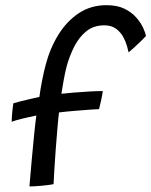

<svg xmlns="http://www.w3.org/2000/svg" viewBox="-20 -702 570 724"><path d="M91 1Q91.5 -2.5 93.8 -31.5Q96 -60.5 100 -102.8Q104 -145 108.2 -189Q112.5 -233 117 -266.5Q97 -262.5 68.8 -255.8Q40.5 -249 24 -243Q24 -254.5 26 -276.8Q28 -299 30.5 -312.5Q37.5 -315 58.5 -320.2Q79.5 -325.5 100.5 -330.2Q121.5 -335 128.5 -336.5Q132.5 -366.5 138.8 -398.5Q145 -430.5 152.5 -458.5Q168.5 -519.5 199.8 -570.5Q231 -621.5 276.8 -652Q322.5 -682.5 381.5 -682.5Q422 -682.5 449.5 -669Q477 -655.5 494.2 -635.5Q511.5 -615.5 520 -596.5Q528.5 -577.5 530.5 -566.5Q522.5 -557.5 509.5 -545Q496.5 -532.5 484 -521Q471.5 -509.5 465 -504.5Q463.5 -511.5 459 -528Q454.5 -544.5 444.8 -562.5Q435 -580.5 417.8 -593.5Q400.5 -606.5 373 -606.5Q333.5 -606.5 306 -584.5Q278.5 -562.5 260.2 -526.8Q242 -491 231 -450.5Q225.5 -428.5 220 -399Q214.5 -369.5 211.5 -348.5Q229 -350.5 259.8 -353Q290.5 -355.5 321 -357.2Q351.5 -359 367.5 -358.5Q366 -345 361.8 -325.8Q357.5 -306.5 353.5 -290.5Q348.5 -290.5 322.8 -288.8Q297 -287 263.8 -284.2Q230.5 -281.5 202.5 -278Q200 -259 196.8 -221Q193.5 -183 190.2 -139.8Q187 -96.5 184.8 -60Q182.5 -23.5 182 -7.5Q164 -4 136 -1.5Q108 1 91 1Z"/></svg>

Font: Grandstander Light
Style: Italic
Weight: 300
Italic angle: -15°
Designer: Tyler Finck
Foundry: Etcetera Type Co
Version: Version 1.200; ttfautohint (v1.8.3)